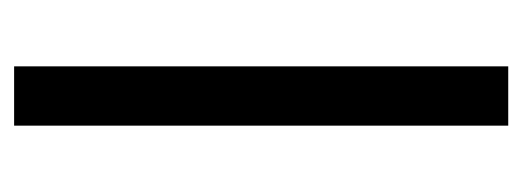

<svg xmlns="http://www.w3.org/2000/svg" viewBox="-254 -486 740 272"><g transform="rotate(90 116.0 -350.0)"><path d="M74 0V-700H158V0Z"/></g></svg>

Font: DeepMind Sans
Style: Regular
Weight: 400
Designer: Jonny Pinhorn / Modifications: Colophon Foundry
Foundry: Colophon Foundry
Version: Version 1.002; ttfautohint (v1.8.2)